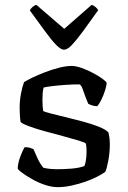

<svg xmlns="http://www.w3.org/2000/svg" viewBox="-20 -772 526 792"><path d="M218 0Q193 0 165 -9.5Q137 -19 112.5 -33Q88 -47 71.5 -59Q55 -71 53 -77Q54 -99 63 -124Q72 -149 82 -165Q95 -165 104.5 -162Q114 -159 118 -157Q124 -142 135 -118.5Q146 -95 159 -80Q171 -77 186 -75.5Q201 -74 217 -74Q245 -74 275.5 -76.5Q306 -79 328 -87Q332 -95 334.5 -112Q337 -129 337 -145Q337 -153 336.5 -162.5Q336 -172 334 -180Q331 -184 305 -192Q279 -200 241.5 -210Q204 -220 165.5 -230.5Q127 -241 99 -251.5Q71 -262 65 -269Q63 -281 62 -295.5Q61 -310 61 -327Q61 -357 66.5 -385.5Q72 -414 79 -433Q91 -441 114 -452Q137 -463 165.5 -474Q194 -485 223 -492.5Q252 -500 277 -500Q293 -500 317 -491.5Q341 -483 364.5 -470.5Q388 -458 403.5 -446.5Q419 -435 420 -430Q420 -421 414 -401Q408 -381 398.5 -361.5Q389 -342 381 -334Q369 -334 359 -337.5Q349 -341 344 -344Q330 -377 322.5 -400.5Q315 -424 306 -424Q283 -424 252.5 -422Q222 -420 197 -417Q172 -414 160 -411Q157 -401 156 -386.5Q155 -372 155 -359Q155 -346 156 -334Q157 -322 158 -314Q162 -311 187 -304.5Q212 -298 247.5 -289.5Q283 -281 320.5 -271Q358 -261 387 -249.5Q416 -238 427 -226Q430 -216 431.5 -202.5Q433 -189 433 -175Q433 -142 426.5 -108Q420 -74 414 -63Q402 -54 380.5 -43Q359 -32 332 -22.5Q305 -13 275 -6.5Q245 0 218 0ZM244 -567Q231 -567 211.5 -587Q192 -607 165.5 -643.5Q139 -680 103 -729Q106 -736 114 -743Q122 -750 130 -752L245 -653L358 -752Q367 -749 374 -743Q381 -737 385 -730Q349 -679 322 -642.5Q295 -606 276.5 -586.5Q258 -567 244 -567Z"/></svg>

Font: Texturina Medium 12pt
Style: Regular
Weight: 400
Version: Version 1.002